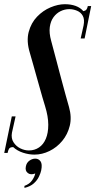

<svg xmlns="http://www.w3.org/2000/svg" viewBox="-36 -728 454 914"><path d="M131.8 97.8Q110.2 106.2 96.5 95.8Q82.8 85.2 87 64.8Q90.2 46.8 103.8 37Q117.2 27.2 132 27.2Q147.8 27.2 157 40.1Q166.2 53 160.2 82.8Q157.8 95 149.6 112.5Q141.5 130 125 144.9Q108.5 159.8 80.5 166.5L80.2 157Q105.2 147.8 117.1 130.1Q129 112.5 131.8 97.8ZM0.2 0H-15.8L20.2 -174H38.2L20.8 -96Q16.2 -69.5 28.5 -50.5Q40.8 -31.5 60.9 -21.6Q81 -11.8 101.5 -11.8Q128.5 -11.8 149.6 -26Q170.8 -40.2 182.2 -67.5Q193.8 -94.8 193.8 -134.1Q193.8 -173.5 178.5 -223Q172 -242.5 166 -264.5Q160 -286.5 152.9 -310.8Q145.8 -335 138.5 -361.8Q131.2 -388.5 123 -417.2Q114.8 -446 106 -476.8Q89 -532.5 100.6 -575.9Q112.2 -619.2 140.5 -648.6Q168.8 -678 204.6 -693Q240.5 -708 272.8 -708Q301.2 -708 324 -699.8Q346.8 -691.5 360.8 -674.8Q370.8 -676.8 375.2 -682.2Q379.8 -687.8 382 -699H398L366.8 -544.8H348L361.8 -606.5Q367.5 -635.8 358.1 -652.6Q348.8 -669.5 330.6 -677Q312.5 -684.5 293.8 -684.5Q272.5 -684.5 252.6 -674.9Q232.8 -665.2 218.9 -646.4Q205 -627.5 201.1 -599.4Q197.2 -571.2 207.5 -533.8Q213.5 -510.2 220.2 -486.1Q227 -462 233.4 -436.6Q239.8 -411.2 246.9 -385.2Q254 -359.2 261.1 -332.1Q268.2 -305 276.1 -276.8Q284 -248.5 292.5 -218.5Q306.2 -170.2 296.1 -129.1Q286 -88 260.2 -57.1Q234.5 -26.2 199.5 -9.1Q164.5 8 127.8 8Q101.2 8 73.6 -1Q46 -10 26.8 -27.8Q11.2 -27.5 6.8 -19.4Q2.2 -11.2 0.2 0Z"/></svg>

Font: Emberly Black
Style: Italic
Weight: 900
Italic angle: -12°
Designer: Rajesh Rajput
Foundry: Rajesh Rajput
Version: Version 1.000